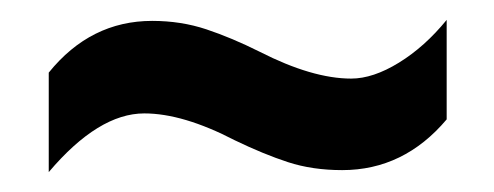

<svg xmlns="http://www.w3.org/2000/svg" viewBox="-20 -449 497 193"><path d="M216 -308Q164 -335 125 -335Q79 -335 29 -276V-376Q71 -428 133 -428Q162 -428 187.5 -419.5Q213 -411 241 -397Q294 -370 333 -370Q355 -370 381 -386Q407 -402 429 -429V-329Q386 -278 324 -278Q294 -278 269.5 -286Q245 -294 216 -308Z"/></svg>

Font: Noto Sans Lao ExtraCondensed SemiBold
Style: Regular
Weight: 600
Width: 2
Designer: Monotype Design Team
Foundry: Monotype Imaging Inc.
Version: Version 2.003; ttfautohint (v1.8.4.7-5d5b)